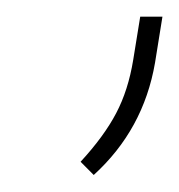

<svg xmlns="http://www.w3.org/2000/svg" viewBox="-20 -885 213 228"><path d="M172.9 -865.2 164.1 -810.5Q150.4 -731 91.3 -677.2L75.7 -692.9Q103.5 -723.1 117.9 -750.5Q132.3 -777.8 138.2 -814L146.5 -865.2Z"/></svg>

Font: Mardoto Thin
Style: Italic
Weight: 250
Italic angle: -12°
Designer: Christian Robertson, Vahan Hovhannisyan
Foundry: Google
Version: Version 1.000